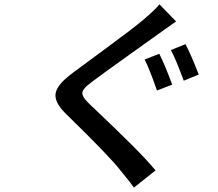

<svg xmlns="http://www.w3.org/2000/svg" viewBox="-20 -794 996 878"><path d="M708.5 -547.9Q733 -500 767.4 -407L697.8 -380Q664.8 -475.9 641.3 -522ZM828.1 -592Q852.3 -547.2 888.8 -453.1L820.3 -425.1Q781.6 -529.1 761.4 -565ZM709.2 -774.1 785.2 -696Q770.2 -686.1 741.1 -665Q712 -643.8 703.5 -638.1Q680.8 -621.4 565.2 -539.2Q449.6 -457 406.2 -424Q389.6 -411.6 379.8 -403.4Q370 -395.2 363.8 -386.5Q357.6 -377.8 356.5 -371.3Q355.5 -364.7 359.4 -355.8Q363.3 -346.9 370.4 -338.4Q377.5 -329.9 390.6 -317.1Q396 -311.8 438.7 -271.1Q481.5 -230.5 506.2 -206.5Q530.9 -182.5 570 -144Q609 -105.5 639.4 -73.2Q669.7 -40.8 691.4 -14.9L592.3 63.9Q584.2 51.8 574 38.9Q563.9 25.9 550.8 9.9Q537.6 -6 532 -13.1Q484.7 -75.6 283 -272Q259.2 -295.1 247.3 -314.8Q235.4 -334.5 233.8 -352.8Q232.2 -371.1 242.7 -389.9Q253.2 -408.7 272.5 -427.4Q291.9 -446 323.9 -469.1Q336.6 -479 464.1 -572.6Q591.6 -666.2 635.7 -703.8Q692.5 -752.5 709.2 -774.1Z"/></svg>

Font: Karasuma Gothic
Style: Medium Italic
Weight: 500
Italic angle: 9.39998°
Designer: Rasmus Andersson / Ryoko Nishizuka
Foundry: Genbu
Version: Version 1.00